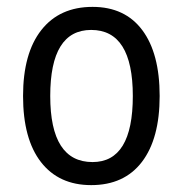

<svg xmlns="http://www.w3.org/2000/svg" viewBox="-20 -531 532 558"><path d="M245 -444Q126 -444 126 -252Q126 -60 249 -60Q366 -60 366 -252Q366 -444 245 -444ZM249 -511Q343 -511 393.5 -443.5Q444 -376 444 -252Q444 -128 392.5 -60.5Q341 7 245 7Q151 7 99 -60Q47 -127 47 -252Q47 -376 100 -443.5Q153 -511 249 -511Z"/></svg>

Font: Mukta Malar
Style: Regular
Weight: 400
Designer: Aadarsh Rajan, Girish Dalvi, Yashodeep Gholap
Foundry: Ek Type
Version: Version 2.538;PS 1.000;hotconv 16.6.51;makeotf.lib2.5.65220;